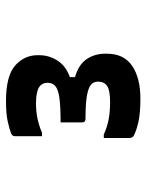

<svg xmlns="http://www.w3.org/2000/svg" viewBox="56 -891 488 640"><g transform="rotate(-90 300.0 -571.0)"><path d="M436 -684Q436 -652 418.5 -624Q401 -596 363 -582V-565Q405 -553 423 -526Q441 -499 441 -465V-459Q441 -402 400.5 -374.5Q360 -347 291 -347Q242 -347 212 -354Q182 -361 166 -370Q160 -375 160 -384V-469H172Q195 -458 221.5 -453Q248 -448 279 -448Q319 -448 333.5 -458Q348 -468 348 -488Q348 -502 338.5 -511Q329 -520 302.5 -525Q276 -530 224 -530Q212 -530 212 -541V-613Q265 -613 293.5 -617Q322 -621 333 -630.5Q344 -640 344 -656Q344 -676 328 -685.5Q312 -695 275 -695Q247 -695 222.5 -689.5Q198 -684 178 -675H166V-765Q166 -768 167.5 -771.5Q169 -775 175 -778Q188 -783 214 -789Q240 -795 283 -795Q367 -795 401.5 -764.5Q436 -734 436 -690Z"/></g></svg>

Font: Recursive Mn Lnr St
Style: Bold
Weight: 700
Monospace: yes
Version: Version 1.079;hotconv 1.0.112;makeotfexe 2.5.65598; ttfautoh